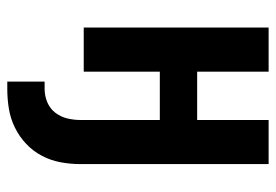

<svg xmlns="http://www.w3.org/2000/svg" viewBox="-138 -422 775 540"><g transform="rotate(90 250.0 -152.5)"><path d="M210 215V110H231Q250 110 268 102.5Q286 95 297.5 80Q309 65 313.5 46.5Q318 28 318 9V-214H182V0H58V-520H182V-319H318V-520H442V9Q442 37 437 64.5Q432 92 419 117Q406 142 385.5 161.5Q365 181 339.5 193.5Q314 206 286.5 210.5Q259 215 231 215Z"/></g></svg>

Font: Iosevka Extrabold
Style: Regular
Weight: 800
Monospace: yes
Designer: Belleve Invis
Foundry: Belleve Invis
Version: Version 32.5.0; ttfautohint (v1.8.4)